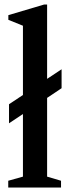

<svg xmlns="http://www.w3.org/2000/svg" viewBox="-20 -842 311 862"><path d="M17 0H254V-30.5L191.5 -49V-402.5L256.5 -446V-531L191.5 -488V-821.5H177.5L17.5 -774V-753L83 -726.5V-415.5L20.5 -374V-288.5L83 -330V-49L17 -30.5Z"/></svg>

Font: Libre Caslon Condensed SemiBold
Style: Regular
Weight: 600
Designer: Pablo Impallari, Rodrigo Fuenzalida, Katja Schimmel, Ertekin Erdin
Foundry: Pablo Impallari, Rodrigo Fuenzalida
Version: Version 2.000;gftools[0.9.33]